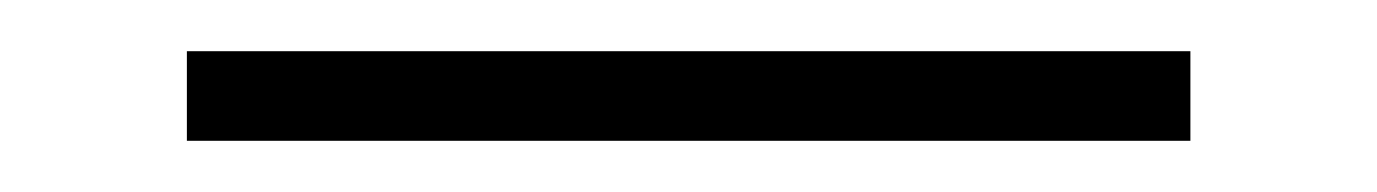

<svg xmlns="http://www.w3.org/2000/svg" viewBox="-20 -785 538 75"><path d="M53 -765C53 -765 53 -730 53 -730C53 -730 445 -730 445 -730C445 -730 445 -765 445 -765C445 -765 53 -765 53 -765Z"/></svg>

Font: BUSH 25 TRIRONG 0515 A
Style: Regular
Weight: 400
Designer: Katatrad Team
Foundry: CadsonDemak